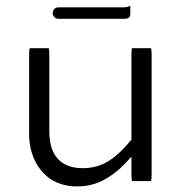

<svg xmlns="http://www.w3.org/2000/svg" viewBox="-20 -649 635 669"><path d="M83.5 -481Q81.5 -474.6 81.5 -459V-181.6Q81.5 -130.4 102.1 -88.4Q122.1 -47.4 158.7 -23.4Q197.3 0.5 248.3 0.5Q299.3 0.5 339.8 -21Q381.3 -42.5 420.4 -84L438 -103V-40Q438 -25.9 439.9 -18.1H506.3Q508.3 -24.4 508.3 -40V-459Q508.3 -473.1 506.3 -481H439.9Q438 -474.6 438 -459V-162.6Q397.5 -112.3 357.9 -87.6Q318.4 -63 268.6 -63Q213.9 -63 184.1 -92.8Q151.9 -125 151.9 -191.4V-459Q151.9 -473.1 149.9 -481ZM183.6 -583.5H412.1Q424.8 -583.5 430.2 -588.4Q434.1 -592.8 434.1 -601.6V-628.9Q423.3 -623.5 412.1 -623.5H183.6Q175.3 -623.5 169.4 -617.7Q163.6 -611.8 163.6 -603.5Q163.6 -595.2 169.4 -589.4Q175.3 -583.5 183.6 -583.5Z"/></svg>

Font: YuPearl-ExtraLight
Style: ExtraLight
Weight: 200
Designer: Max Yao
Foundry: Max-Everyday
Version: Version 1.011; ttfautohint (v1.8.3)